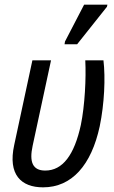

<svg xmlns="http://www.w3.org/2000/svg" viewBox="-20 -795 491 824"><path d="M257 -605H311L439 -766L441 -775H341L259 -617ZM165 9C288 9 372 -86 408 -253C428 -350 433 -461 424 -536H346C350 -460 344 -341 327 -259C299 -130 249 -63 174 -63C120 -63 105 -100 120 -169L199 -536H119L41 -173C13 -45 71 9 165 9Z"/></svg>

Font: Noto Sans Condensed
Style: Italic
Weight: 400
Width: 3
Italic angle: -12°
Designer: Monotype Design Team
Foundry: Monotype Imaging Inc.
Version: Version 2.013